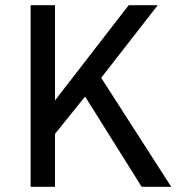

<svg xmlns="http://www.w3.org/2000/svg" viewBox="-20 -720 715 740"><path d="M98 -700H192V-333L476 -700H588L370 -420L640 0H526L308 -348L192 -204V0H98Z"/></svg>

Font: Golos UI
Style: Regular
Weight: 400
Designer: A.Korolkova, Vitaly Kuzmin
Foundry: ParaType Ltd
Version: Version 2.000